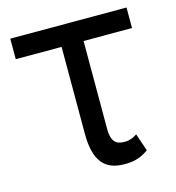

<svg xmlns="http://www.w3.org/2000/svg" viewBox="-88 -621 649 707"><g transform="rotate(-15 236.0 -267.5)"><path d="M457.4 -545.5H14.2V-467.3H188.9V-136.4C188.9 -31.2 227.3 9.9 301.1 9.9C332.4 9.9 360.8 5.7 393.5 -18.5L370.7 -85.2C360.8 -78.1 343.8 -69.6 326.7 -69.6C304 -69.6 272.7 -69.6 272.7 -132.1V-467.3H457.4Z"/></g></svg>

Font: Karasuma Gothic
Style: Regular
Weight: 400
Designer: Rasmus Andersson, Ryoko Nishizuka
Foundry: Genbu
Version: Version 1.00